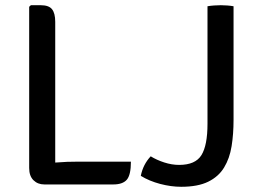

<svg xmlns="http://www.w3.org/2000/svg" viewBox="-20 -707 996 737"><path d="M482.5 -86.5Q482.5 -35.5 466.8 -17.2Q451 1 415 1H150Q125 1 108.5 -15.2Q92 -31.5 92 -62V-681L98.5 -687H136.5Q167.5 -687 179.8 -671.5Q192 -656 192 -623V-83Q215.5 -85 238 -85.8Q260.5 -86.5 280.5 -86.5ZM558.5 -107Q581 -93 610.2 -83.5Q639.5 -74 667.5 -74Q730 -74 753.2 -111.5Q776.5 -149 776.5 -232V-683Q788 -685 801.8 -686Q815.5 -687 827.5 -687Q839 -687 852.2 -686Q865.5 -685 876.5 -683V-247Q876.5 -192.5 869 -145.8Q861.5 -99 840.2 -64Q819 -29 779.2 -9.5Q739.5 10 675.5 10Q636.5 10 594.8 -1Q553 -12 520.5 -32Q529 -75.5 558.5 -107Z"/></svg>

Font: Signika Negative SC
Style: Regular
Weight: 400
Designer: Anna Giedryś
Foundry: Anna Giedryś
Version: Version 2.000; ttfautohint (v1.8.3) -l 8 -r 50 -G 200 -x 9 -